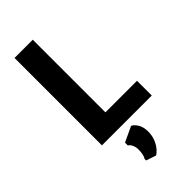

<svg xmlns="http://www.w3.org/2000/svg" viewBox="-309 -812 1154 1154"><g transform="rotate(-45 268.0 -235.0)"><path d="M83.5 0V-743H238.5V-125.5H507V0ZM270 273 207 252V239Q213.5 230.5 217.5 213Q221.5 195.5 221.5 171Q221.5 151.5 212.8 133.5Q204 115.5 193 111V86.5L290 41Q305 46 322 71.5Q339 97 339 137.5Q339 174.5 326.5 203.2Q314 232 297.8 250Q281.5 268 270 273Z"/></g></svg>

Font: Koeln Type Sans
Style: Bold
Weight: 700
Designer: Eben Sorkin
Foundry: Eben Sorkin
Version: Version 2.001